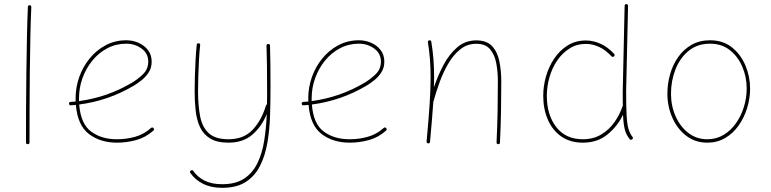

<svg xmlns="http://www.w3.org/2000/svg" viewBox="-20 -693 3751 934"><path d="M124.5 -667.5Q132.3 -667.5 132.3 -658.7Q129.4 -596.2 127.7 -512.9Q126 -429.7 125 -338.9Q124 -248 123.8 -160.2Q123.5 -72.3 123.5 0Q123.5 8.3 114.7 8.3Q106.4 8.3 106.4 0Q106.4 -72.3 106.7 -160.2Q106.9 -248 108.2 -339.1Q109.4 -430.2 111.1 -513.4Q112.8 -596.7 115.7 -659.7Q115.7 -667.5 124.5 -667.5Z M726.1 -57.6Q689 -24.4 642.8 -11.7Q596.7 1 548.8 1Q468.3 1 412.8 -41Q357.4 -83 349.1 -182.6Q336.9 -181.6 324.7 -180.7Q316.9 -179.7 315.9 -188.5Q314.9 -196.3 323.7 -197.3Q335.9 -198.2 348.1 -199.2Q347.7 -207 347.7 -214.8Q347.7 -268.1 365.5 -318.4Q383.3 -368.7 416.3 -408.9Q449.2 -449.2 494.4 -473.1Q539.6 -497.1 594.2 -497.1Q625.5 -497.1 653.6 -484.9Q681.6 -472.7 699.7 -449.5Q717.8 -426.3 717.8 -393.1Q717.8 -363.3 703.4 -341.1Q689 -318.8 668.7 -302.7Q648.4 -286.6 630.4 -275.9Q507.3 -203.1 365.2 -184.6Q372.6 -90.8 422.9 -53.2Q473.1 -15.6 548.8 -15.6Q595.2 -15.6 638.2 -27.8Q681.2 -40 714.4 -70.3Q721.2 -76.2 726.6 -69.8Q732.4 -63 726.1 -57.6ZM594.2 -480.5Q544.4 -480.5 502.2 -458.3Q460 -436 429.2 -398.2Q398.4 -360.4 381.3 -313Q364.3 -265.6 364.3 -214.8Q364.3 -208 364.3 -201.2Q502.4 -219.7 621.6 -290.5Q648.9 -306.6 675 -331.5Q701.2 -356.4 701.2 -393.1Q701.2 -433.1 668.7 -456.8Q636.2 -480.5 594.2 -480.5Z M946.3 -482.4Q954.6 -481.4 953.6 -473.1Q950.2 -442.9 948 -401.9Q945.8 -360.8 944.6 -320.1Q943.4 -279.3 943.4 -248.5Q943.4 -180.7 953.4 -127.9Q963.4 -75.2 995.1 -45.4Q1026.9 -15.6 1091.8 -15.6Q1166 -15.6 1209.5 -62.3Q1252.9 -108.9 1273.9 -180.2Q1275.4 -184.1 1278.8 -185.5Q1279.3 -205.6 1279.3 -226.1Q1279.3 -246.6 1279.3 -266.6Q1279.3 -321.8 1278.6 -377.9Q1277.8 -434.1 1276.4 -470.2Q1276.4 -479 1284.7 -479Q1293.5 -479 1293.5 -470.7Q1294.9 -434.1 1295.4 -377.9Q1295.9 -321.8 1295.9 -266.6Q1295.9 -199.7 1293.7 -130.6Q1291.5 -61.5 1280.8 1.2Q1270 64 1245.1 113.5Q1220.2 163.1 1175.8 191.9Q1131.3 220.7 1060.5 220.7Q1007.3 220.7 968.3 201.4Q929.2 182.1 906.2 148.4Q901.4 141.1 908.2 136.7Q916 131.8 920.4 138.7Q940.9 168.5 975.6 185.8Q1010.3 203.1 1060.5 203.1Q1126.5 203.1 1167.7 175.8Q1209 148.4 1232.2 100.8Q1255.4 53.2 1265.1 -8.3Q1274.9 -69.8 1277.8 -138.2Q1253.4 -78.1 1208.3 -38.6Q1163.1 1 1091.8 1Q1036.1 1 1002.9 -19Q969.7 -39.1 953.4 -73.7Q937 -108.4 931.9 -153.6Q926.8 -198.7 926.8 -248.5Q926.8 -279.8 928 -320.8Q929.2 -361.8 931.4 -403.1Q933.6 -444.3 937 -475.1Q938 -483.4 946.3 -482.4Z M1857.9 -57.6Q1820.8 -24.4 1774.7 -11.7Q1728.5 1 1680.7 1Q1600.1 1 1544.7 -41Q1489.3 -83 1481 -182.6Q1468.8 -181.6 1456.5 -180.7Q1448.7 -179.7 1447.8 -188.5Q1446.8 -196.3 1455.6 -197.3Q1467.8 -198.2 1480 -199.2Q1479.5 -207 1479.5 -214.8Q1479.5 -268.1 1497.3 -318.4Q1515.1 -368.7 1548.1 -408.9Q1581.1 -449.2 1626.2 -473.1Q1671.4 -497.1 1726.1 -497.1Q1757.3 -497.1 1785.4 -484.9Q1813.5 -472.7 1831.5 -449.5Q1849.6 -426.3 1849.6 -393.1Q1849.6 -363.3 1835.2 -341.1Q1820.8 -318.8 1800.5 -302.7Q1780.3 -286.6 1762.2 -275.9Q1639.2 -203.1 1497.1 -184.6Q1504.4 -90.8 1554.7 -53.2Q1605 -15.6 1680.7 -15.6Q1727.1 -15.6 1770 -27.8Q1813 -40 1846.2 -70.3Q1853 -76.2 1858.4 -69.8Q1864.3 -63 1857.9 -57.6ZM1726.1 -480.5Q1676.3 -480.5 1634 -458.3Q1591.8 -436 1561 -398.2Q1530.3 -360.4 1513.2 -313Q1496.1 -265.6 1496.1 -214.8Q1496.1 -208 1496.1 -201.2Q1634.3 -219.7 1753.4 -290.5Q1780.8 -306.6 1806.9 -331.5Q1833 -356.4 1833 -393.1Q1833 -433.1 1800.5 -456.8Q1768.1 -480.5 1726.1 -480.5Z M2055.2 -4.9Q2064.9 -109.4 2069.8 -183.8Q2074.7 -258.3 2074.7 -315.9Q2074.7 -364.3 2071.5 -405Q2068.4 -445.8 2061.5 -487.3Q2060.1 -494.6 2067.9 -496.6Q2077.1 -498.5 2078.1 -490.2Q2085 -448.2 2088.4 -406.5Q2091.8 -364.7 2091.8 -315.9Q2091.8 -293 2090.8 -268.1Q2109.4 -323.7 2137 -376.2Q2164.6 -428.7 2203.9 -462.6Q2243.2 -496.6 2296.9 -496.6Q2348.1 -496.6 2374.3 -468Q2400.4 -439.5 2409.4 -393.8Q2418.5 -348.1 2418.5 -297.4Q2418.5 -223.1 2417.2 -152.1Q2416 -81.1 2412.1 0.5Q2412.1 8.3 2403.8 8.3Q2395.5 8.3 2395.5 -0.5Q2399.4 -82 2400.6 -152.6Q2401.9 -223.1 2401.9 -297.4Q2401.9 -342.8 2394.3 -384.5Q2386.7 -426.3 2364.3 -453.1Q2341.8 -480 2296.9 -480Q2252.9 -480 2219.5 -453.4Q2186 -426.8 2161.1 -384.3Q2136.2 -341.8 2118.4 -292.7Q2100.6 -243.7 2088.4 -198.7L2087.9 -197.3Q2085 -156.2 2081.1 -108.2Q2077.1 -60.1 2071.8 -2.9Q2070.8 5.4 2062.5 4.4Q2054.7 3.4 2055.2 -4.9Z M2830.1 -496.1Q2864.7 -496.1 2900.1 -480.7Q2935.5 -465.3 2967.3 -431.2Q2973.1 -425.3 2966.8 -418.9Q2960.9 -413.1 2954.6 -419.4Q2924.8 -451.2 2893.1 -465.3Q2861.3 -479.5 2830.1 -479.5Q2786.1 -479.5 2751 -457.5Q2715.8 -435.5 2690.9 -399.2Q2666 -362.8 2653.1 -317.9Q2640.1 -272.9 2640.1 -227.1Q2640.1 -133.8 2686 -74.7Q2731.9 -15.6 2815.4 -15.6Q2866.2 -15.6 2904.5 -38.6Q2942.9 -61.5 2969 -98.6Q2995.1 -135.7 3008.8 -177.2L3009.8 -178.7Q3009.3 -194.3 3009.3 -211.9Q3009.3 -229.5 3009.3 -249.5L3018.6 -664.6Q3018.6 -672.9 3026.9 -672.9Q3035.2 -672.9 3035.2 -664.6L3025.9 -249.5Q3025.9 -176.8 3028.1 -134Q3030.3 -91.3 3036.9 -67.6Q3043.5 -43.9 3056.6 -27.3Q3062 -21 3055.2 -15.1Q3048.8 -9.8 3043 -16.6Q3026.4 -36.6 3019.5 -62.7Q3012.7 -88.9 3010.7 -134.8Q2984.9 -80.1 2936 -39.6Q2887.2 1 2815.4 1Q2753.9 1 2710.9 -28.8Q2668 -58.6 2645.3 -110.4Q2622.6 -162.1 2622.6 -227.1Q2622.6 -274.4 2636.2 -322Q2649.9 -369.6 2676.5 -408.9Q2703.1 -448.2 2741.7 -472.2Q2780.3 -496.1 2830.1 -496.1Z M3434.1 -497.1Q3497.6 -497.1 3540.8 -462.4Q3584 -427.7 3606.4 -374Q3628.9 -320.3 3628.9 -262.7Q3628.9 -214.4 3614.5 -167.5Q3600.1 -120.6 3573.2 -82.5Q3546.4 -44.4 3507.8 -21.7Q3469.2 1 3420.9 1Q3361.8 1 3318.1 -32.7Q3274.4 -66.4 3250.5 -120.8Q3226.6 -175.3 3226.6 -237.3Q3226.6 -285.6 3239.7 -332Q3252.9 -378.4 3279.1 -415.5Q3305.2 -452.6 3344 -474.9Q3382.8 -497.1 3434.1 -497.1ZM3434.1 -480.5Q3372.6 -480.5 3330.1 -445.8Q3287.6 -411.1 3265.9 -355.5Q3244.1 -299.8 3244.1 -237.3Q3244.1 -178.2 3266.4 -127.7Q3288.6 -77.1 3328.4 -46.4Q3368.2 -15.6 3420.9 -15.6Q3464.4 -15.6 3499.5 -36.6Q3534.7 -57.6 3559.8 -93Q3585 -128.4 3598.6 -172.4Q3612.3 -216.3 3612.3 -262.7Q3612.3 -317.9 3591.3 -367.7Q3570.3 -417.5 3530.5 -449Q3490.7 -480.5 3434.1 -480.5Z"/></svg>

Font: Mikhak-DS2-FD Thin
Style: Regular
Weight: 100
Designer: Amin Abedi
Version: Version 3.2